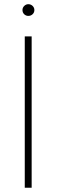

<svg xmlns="http://www.w3.org/2000/svg" viewBox="-20 -877 265 897"><path d="M127.9 0H95.7V-707H127.9ZM85 -830.1Q85 -841.3 93.3 -849.4Q101.6 -857.4 112.3 -857.4Q124 -857.4 132.3 -849.4Q140.6 -841.3 140.6 -830.1Q140.6 -818.4 132.3 -810.5Q124 -802.7 112.3 -802.7Q101.1 -802.7 93 -810.5Q85 -818.4 85 -830.1Z"/></svg>

Font: Pretendard JP Thin
Style: Regular
Weight: 100
Designer: Base glyphs from Inter by Rasmus Andersson; Hangeul glyphs from Noto Sans CJK(Source Han Sans) by Jang Soo-young and Kan
Foundry: Kil Hyung-jin
Version: Version 1.309